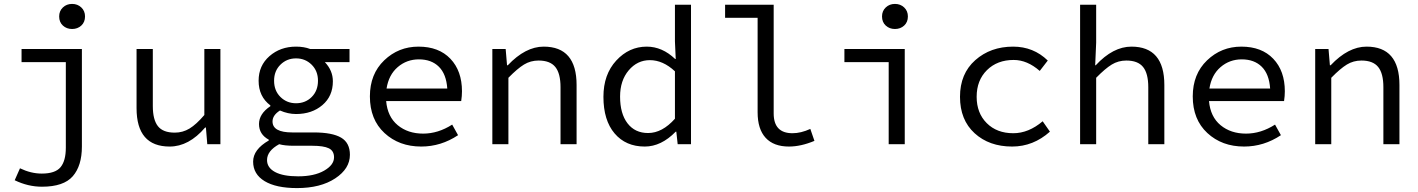

<svg xmlns="http://www.w3.org/2000/svg" viewBox="-20 -736 7240 980"><path d="M194 217Q123 217 55 184L82 123Q138 150 193 150Q262 150 289 117.5Q316 85 316 18V-419H90V-486H398V12Q398 110 351.5 163.5Q305 217 194 217ZM282 -652Q282 -680 301 -698Q320 -716 348 -716Q376 -716 395 -698Q414 -680 414 -652Q414 -623 395 -605.5Q376 -588 348 -588Q320 -588 301 -605.5Q282 -623 282 -652Z M846 12Q677 12 677 -184V-486H760V-195Q760 -125 786 -92Q812 -59 872 -59Q913 -59 947.5 -80Q982 -101 1023 -149V-486H1105V0H1038L1031 -85H1027Q944 12 846 12Z M1496 224Q1389 224 1330.5 188.5Q1272 153 1272 89Q1272 27 1352 -19V-23Q1302 -50 1302 -103Q1302 -155 1360 -194V-198Q1300 -243 1300 -324Q1300 -401 1355.5 -449.5Q1411 -498 1491 -498Q1532 -498 1563 -486H1764V-419H1638Q1679 -376 1679 -321Q1679 -245 1625.5 -199.5Q1572 -154 1491 -154Q1450 -154 1409 -172Q1371 -148 1371 -116Q1371 -60 1472 -60H1581Q1676 -60 1721 -33.5Q1766 -7 1766 54Q1766 125 1691 174.5Q1616 224 1496 224ZM1491 -209Q1539 -209 1571 -241Q1603 -273 1603 -324Q1603 -374 1570.5 -406Q1538 -438 1491 -438Q1444 -438 1411.5 -406Q1379 -374 1379 -324Q1379 -273 1411.5 -241Q1444 -209 1491 -209ZM1502 164Q1584 164 1634.5 135Q1685 106 1685 67Q1685 34 1658.5 21Q1632 8 1574 8H1479Q1433 8 1405 0Q1343 34 1343 81Q1343 120 1384 142Q1425 164 1502 164Z M2130 12Q2017 12 1942.5 -57Q1868 -126 1868 -244Q1868 -358 1941 -428Q2014 -498 2116 -498Q2220 -498 2279 -436Q2338 -374 2338 -270Q2338 -246 2334 -220H1951Q1958 -140 2010 -97Q2062 -54 2140 -54Q2216 -54 2288 -100L2318 -46Q2231 12 2130 12ZM2118 -433Q2056 -433 2010 -393.5Q1964 -354 1953 -284H2263Q2258 -358 2220 -395.5Q2182 -433 2118 -433Z M2493 0V-486H2561L2568 -403H2572Q2662 -498 2755 -498Q2923 -498 2923 -302V0H2841V-291Q2841 -361 2814.5 -394Q2788 -427 2729 -427Q2688 -427 2654.5 -406.5Q2621 -386 2575 -339V0Z M3271 12Q3174 12 3117 -55Q3060 -122 3060 -242Q3060 -356 3125.5 -427Q3191 -498 3281 -498Q3360 -498 3426 -435H3429L3425 -525V-712H3507V0H3439L3432 -64H3429Q3355 12 3271 12ZM3288 -57Q3360 -57 3425 -130V-372Q3364 -429 3297 -429Q3233 -429 3189 -377Q3145 -325 3145 -243Q3145 -156 3183 -106.5Q3221 -57 3288 -57Z M4007 12Q3929 12 3888 -32.5Q3847 -77 3847 -163V-645H3681V-712H3929V-157Q3929 -56 4025 -56Q4068 -56 4116 -78L4137 -17Q4068 12 4007 12Z M4516 0V-419H4290V-486H4598V0ZM4482 -652Q4482 -680 4501 -698Q4520 -716 4548 -716Q4576 -716 4595 -698Q4614 -680 4614 -652Q4614 -623 4595 -605.5Q4576 -588 4548 -588Q4520 -588 4501 -605.5Q4482 -623 4482 -652Z M5146 12Q5029 12 4954.5 -56Q4880 -124 4880 -242Q4880 -360 4958 -429Q5036 -498 5151 -498Q5255 -498 5328 -427L5287 -374Q5223 -430 5154 -430Q5070 -430 5017.5 -378Q4965 -326 4965 -242Q4965 -159 5016.5 -107.5Q5068 -56 5152 -56Q5230 -56 5302 -117L5339 -64Q5254 12 5146 12Z M5493 0V-712H5575V-518L5570 -403H5573Q5661 -498 5755 -498Q5923 -498 5923 -302V0H5841V-291Q5841 -361 5814.5 -394Q5788 -427 5729 -427Q5688 -427 5654.5 -406.5Q5621 -386 5575 -339V0Z M6330 12Q6217 12 6142.5 -57Q6068 -126 6068 -244Q6068 -358 6141 -428Q6214 -498 6316 -498Q6420 -498 6479 -436Q6538 -374 6538 -270Q6538 -246 6534 -220H6151Q6158 -140 6210 -97Q6262 -54 6340 -54Q6416 -54 6488 -100L6518 -46Q6431 12 6330 12ZM6318 -433Q6256 -433 6210 -393.5Q6164 -354 6153 -284H6463Q6458 -358 6420 -395.5Q6382 -433 6318 -433Z M6693 0V-486H6761L6768 -403H6772Q6862 -498 6955 -498Q7123 -498 7123 -302V0H7041V-291Q7041 -361 7014.5 -394Q6988 -427 6929 -427Q6888 -427 6854.5 -406.5Q6821 -386 6775 -339V0Z"/></svg>

Font: TypoPRO Source Code Pro
Style: Regular
Weight: 400
Monospace: yes
Designer: Paul D. Hunt, Teo Tuominen
Foundry: Adobe Systems Incorporated
Version: Version 2.010;PS 1.0;hotconv 1.0.84;makeotf.lib2.5.63406